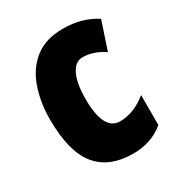

<svg xmlns="http://www.w3.org/2000/svg" viewBox="-142 -660 716 767"><g transform="rotate(-30 216.5 -276.5)"><path d="M254 10Q142 10 87 -58.5Q32 -127 32 -274Q32 -355 55.5 -420.5Q79 -486 128.5 -524.5Q178 -563 257 -563Q303 -563 340 -552.5Q377 -542 410 -521L367 -392Q318 -425 268 -425Q235 -425 215.5 -386Q196 -347 196 -274Q196 -128 272 -128Q335 -128 396 -177V-39Q337 10 254 10Z"/></g></svg>

Font: Noto Sans Gurmukhi UI ExtraCondensed Black
Style: Regular
Weight: 900
Width: 2
Designer: Jelle Bosma - Monotype Design Team
Foundry: Monotype Imaging Inc.
Version: Version 2.004; ttfautohint (v1.8.4.7-5d5b)